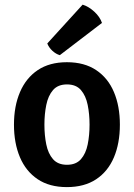

<svg xmlns="http://www.w3.org/2000/svg" viewBox="-20 -770 560 804"><path d="M482 -248Q482 -170 457 -111Q432 -52 382.5 -19.2Q333 13.5 260 13.5Q187 13.5 137.8 -19.5Q88.5 -52.5 63.5 -111.5Q38.5 -170.5 38.5 -248Q38.5 -325.5 63.8 -384.5Q89 -443.5 138.2 -476.5Q187.5 -509.5 260 -509.5Q333.5 -509.5 383 -476.2Q432.5 -443 457.2 -384.2Q482 -325.5 482 -248ZM166 -248Q166 -203.5 173.8 -165.2Q181.5 -127 202 -103.5Q222.5 -80 260.5 -80Q298.5 -80 319 -103.5Q339.5 -127 347.2 -165.2Q355 -203.5 355 -248Q355 -292 347.2 -330.5Q339.5 -369 319 -392.8Q298.5 -416.5 260.5 -416.5Q222.5 -416.5 202 -392.8Q181.5 -369 173.8 -330.5Q166 -292 166 -248ZM326 -750.5Q351 -743 374.8 -721.2Q398.5 -699.5 407 -674L230.5 -539Q214.5 -543.5 199.5 -557.2Q184.5 -571 178 -588Z"/></svg>

Font: Signika Negative SemiBold
Style: Regular
Weight: 600
Designer: Anna Giedryś
Foundry: Anna Giedryś
Version: Version 2.000; ttfautohint (v1.8.3) -l 8 -r 50 -G 200 -x 9 -